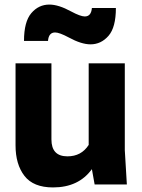

<svg xmlns="http://www.w3.org/2000/svg" viewBox="-20 -807 620 840"><path d="M212 13Q126 13 87 -37.5Q48 -88 48 -171V-530H205V-197Q205 -123 275 -123Q336 -123 368 -173V-530H526V-150L535 0H394L382 -67Q324 13 212 13ZM376 -613Q336 -613 281 -643Q240 -665 221 -665Q193 -665 190 -628H85Q85 -712 117 -749.5Q149 -787 196 -787Q236 -787 291 -757Q332 -735 351 -735Q379 -735 382 -772H487Q487 -687 454.5 -650Q422 -613 376 -613Z"/></svg>

Font: Tanohe Sans
Style: Bold
Weight: 700
Designer: Village Type and Design LLC & Cristiano Sobral
Foundry: Cooper Hewitt Smithsonian Design Museum
Version: Version 1.00;September 29, 2021;FontCreator 13.0.0.2655 64-b